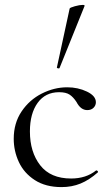

<svg xmlns="http://www.w3.org/2000/svg" viewBox="-20 -751 451 783"><path d="M36 -185Q36 -249 68 -296.5Q100 -344 150.5 -369.5Q201 -395 254 -395Q298 -395 334.5 -377.5Q371 -360 371 -334Q371 -321 361.5 -311.5Q352 -302 336 -302Q309 -302 292 -335Q279 -355 264 -365Q249 -375 221 -375Q165 -375 133.5 -331.5Q102 -288 102 -215Q102 -131 144 -77Q186 -23 270 -23Q331 -23 372 -56H373Q376 -56 378.5 -53Q381 -50 379 -48Q344 -17 308.5 -2.5Q273 12 231 12Q166 12 122 -16.5Q78 -45 57 -90Q36 -135 36 -185ZM219 -472Q216 -472 213.5 -473.5Q211 -475 212 -476L264 -716Q265 -720 285 -725.5Q305 -731 317 -731Q326 -731 325 -727L223 -474Q223 -472 219 -472Z"/></svg>

Font: Cormorant
Style: Regular
Weight: 400
Designer: Christian Thalmann (Catharsis Fonts)
Foundry: Catharsis Fonts
Version: Version 4.000